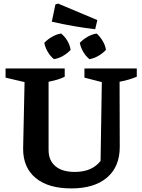

<svg xmlns="http://www.w3.org/2000/svg" viewBox="-20 -1040 790 1071"><path d="M378 11Q249 11 179 -47Q109 -105 109 -210L117 -582L11 -607V-658H341V-612Q323 -603 302 -596.5Q281 -590 251 -584V-203Q251 -145 289 -113Q327 -81 397 -81Q445 -81 480.5 -96Q516 -111 541 -142L548 -582L451 -607V-658H743V-612Q721 -603 697.5 -596Q674 -589 647 -584L648 -221Q648 -110 577 -49.5Q506 11 378 11ZM511 -877Q451 -884 390.5 -894.5Q330 -905 269 -919L289 -1015L304 -1020L523 -928ZM281 -710Q261 -726 246.5 -750.5Q232 -775 227 -801Q245 -820 270 -834.5Q295 -849 321 -853Q342 -836 356 -812Q370 -788 374 -762Q357 -743 332 -728.5Q307 -714 281 -710ZM479 -710Q459 -726 444.5 -750.5Q430 -775 425 -801Q443 -820 468 -834.5Q493 -849 519 -853Q538 -836 552.5 -812Q567 -788 571 -762Q554 -743 529 -728.5Q504 -714 479 -710Z"/></svg>

Font: Piazzolla 24pt
Style: Bold
Weight: 700
Designer: Juan Pablo del Peral
Foundry: Huerta Tipografica
Version: Version 2.005